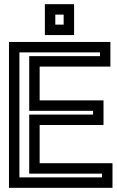

<svg xmlns="http://www.w3.org/2000/svg" viewBox="-20 -875 559 920"><path d="M519 0V-68V-93H494H170V-276H451H476V-301V-369V-394H451H170V-556H484H509V-581V-649V-674H484H48H23V-649V0V25H48H494H519V0ZM469 -25H73V-624H459V-606H145H120V-581V-369V-344H145H426V-326H145H120V-301V-68V-43H145H469V-25ZM335 -732V-830V-855H310H220H195V-830V-732V-707H220H310H335V-732ZM285 -757H245V-805H285V-757Z"/></svg>

Font: Gamestation DisplayOutline
Style: Regular
Weight: 400
Designer: Jonas Hecksher
Foundry: Jonas Hecksher, Playtypeª, e-types AS
Version: Version 1.003